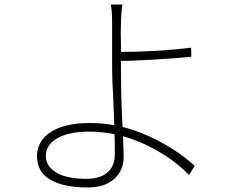

<svg xmlns="http://www.w3.org/2000/svg" viewBox="-20 -792 1040 846"><path d="M513 -687 512 -649 513 -600V-487Q513 -354 521 -212Q525 -120 525 -100Q525 -42 483.5 -4Q442 34 366 34Q261 34 202 0Q143 -34 143 -104Q143 -144 167 -177Q192 -211 245 -230.5Q298 -250 377 -250Q506 -250 629 -195Q752 -140 838 -61L813 -21Q732 -104 614 -158Q496 -212 374 -212Q283 -212 232.5 -183Q182 -154 182 -105Q182 -59 228.5 -31.5Q275 -4 360 -4Q421 -4 453.5 -32Q486 -60 486 -114Q486 -202 479 -361Q474 -443 474 -487V-687Q474 -759 467 -772H519Q513 -726 513 -687ZM822 -582 823 -542Q742 -534 644 -528.5Q546 -523 487 -523V-563Q670 -563 822 -582Z"/></svg>

Font: Merged Yaku Han JP ExtraLight
Style: Regular
Weight: 250
Designer: Ryoko NISHIZUKA 西塚涼子 (kana, bopomofo & ideographs); Paul D. Hunt (Latin, Greek & Cyrillic); Sandoll Communications 산돌커뮤니
Foundry: Adobe
Version: Version 2.004